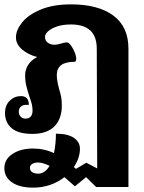

<svg xmlns="http://www.w3.org/2000/svg" viewBox="-23 -606 658 879"><path d="M565 -383V250H417L371 205L320 247L272 205Q210 253 128 253Q67 253 32 229Q-3 205 -3 164Q-3 123 34.5 98.5Q72 74 128 74Q180 74 224 95Q233 53 233 6Q287 6 315 25Q343 44 343 75Q343 117 315 159L325 167L372 139L422 165L420 -383Q420 -494 302 -494Q264 -494 237 -484.5Q210 -475 196.5 -462Q183 -449 183 -438Q183 -419 196.5 -410Q210 -401 227 -401Q238 -401 258 -407Q273 -412 283 -412Q295 -412 310.5 -384Q326 -356 326 -336Q326 -323 317 -323Q237 -323 237 -262Q237 -239 247 -201Q254 -178 257 -162Q260 -146 260 -122Q260 -62 226 -27.5Q192 7 125 7Q61 7 30.5 -19Q0 -45 0 -88Q0 -124 21.5 -145Q43 -166 73 -166Q109 -166 109 -126H95Q81 -126 72 -117.5Q63 -109 63 -95Q63 -81 71.5 -72Q80 -63 94 -63Q110 -63 118 -73Q126 -83 126 -99Q126 -115 122.5 -129.5Q119 -144 111 -166Q102 -194 97 -215Q92 -236 92 -261Q92 -287 106 -309Q120 -331 147 -345Q105 -356 77.5 -380Q50 -404 50 -435Q50 -468 78.5 -503.5Q107 -539 164 -562.5Q221 -586 302 -586Q426 -586 495.5 -535Q565 -484 565 -383ZM204 153Q172 138 151 138Q135 138 124.5 144.5Q114 151 114 162Q114 175 124 182Q134 189 152 189Q183 189 204 153Z"/></svg>

Font: Krub
Style: Bold
Weight: 700
Version: Version 1.000; ttfautohint (v1.6)